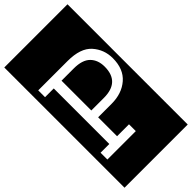

<svg xmlns="http://www.w3.org/2000/svg" viewBox="-353 -990 1276 1276"><g transform="rotate(-45 285.0 -352.0)"><path d="M-12 213V-917H582V213ZM542 -451Q542 -532 489.5 -591Q437 -650 316 -650H40V-586H122V-64H40V0H307V-64H195V-242H322Q418 -242 480 -295.5Q542 -349 542 -451ZM464 -449Q464 -306 313 -306H195V-586H310Q390 -586 427 -549Q464 -512 464 -449Z"/></g></svg>

Font: Zilla Slab Highlight Regular
Style: Regular
Weight: 400
Designer: Typotheque Type Foundry
Foundry: Typotheque type foundry
Version: Version 1.1; 2017; ttfautohint (v1.6)